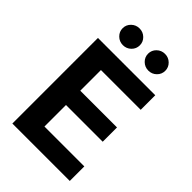

<svg xmlns="http://www.w3.org/2000/svg" viewBox="-273 -1049 1154 1154"><g transform="rotate(45 303.5 -472.5)"><path d="M65.7 0V-727.5H552.9V-603.8H214.9V-428.2H527.1V-306.7H214.9V-123.7H553.8V0ZM418.7 -802.7Q388.5 -802.7 367 -823.6Q345.6 -844.6 345.6 -873.9Q345.6 -903.5 367 -924.2Q388.5 -945 418.7 -945Q449 -945 470.3 -924.2Q491.6 -903.5 491.6 -874Q491.6 -844.5 470.3 -823.6Q449 -802.7 418.7 -802.7ZM202.4 -802.7Q172.1 -802.7 150.7 -823.6Q129.2 -844.6 129.2 -873.9Q129.2 -903.5 150.7 -924.2Q172.1 -945 202.4 -945Q232.6 -945 254 -924.2Q275.3 -903.5 275.3 -874Q275.3 -844.5 254 -823.6Q232.6 -802.7 202.4 -802.7Z"/></g></svg>

Font: Adwaita Sans
Style: Regular
Weight: 400
Designer: Rasmus Andersson
Foundry: rsms
Version: Version 4.001;git-9221beed3